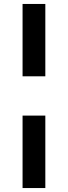

<svg xmlns="http://www.w3.org/2000/svg" viewBox="-20 -800 343 970"><path d="M209 150H94V-216H209ZM209 -414.5H94V-780H209Z"/></svg>

Font: Mohave SemiBold
Style: Regular
Weight: 600
Designer: Gumpita Rahayu
Foundry: Tokotype
Version: Version 2.003